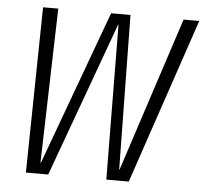

<svg xmlns="http://www.w3.org/2000/svg" viewBox="-50 -727 831 780"><g transform="rotate(5 366.0 -337.5)"><path d="M83.5 0H174.5L404.5 -631.5H406L411.5 0H503L731.5 -675H667.5L461.5 -45H460L451 -675H372L141 -45.5H139L156.5 -675H94.5Z"/></g></svg>

Font: Anybody SemiCondensed Light
Style: Italic
Weight: 300
Width: 4
Italic angle: -10°
Version: Version 1.113;gftools[0.9.25]